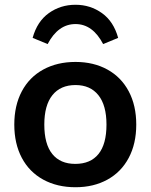

<svg xmlns="http://www.w3.org/2000/svg" viewBox="-20 -778 632 806"><path d="M40 -255Q40 -335 71.5 -394.5Q103 -454 161.5 -486Q220 -518 297 -518Q373 -518 431 -486Q489 -454 520.5 -394.5Q552 -335 552 -255Q552 -175 520.5 -115.5Q489 -56 431 -24Q373 8 297 8Q220 8 161.5 -24Q103 -56 71.5 -115.5Q40 -175 40 -255ZM427 -255Q427 -336 393 -378.5Q359 -421 297 -421Q234 -421 200 -378.5Q166 -336 166 -255Q166 -173 199.5 -131.5Q233 -90 296 -90Q360 -90 393.5 -131.5Q427 -173 427 -255ZM476 -619 413 -593Q369 -677 297 -677Q224 -677 180 -593L117 -619Q136 -688 185 -723Q234 -758 297 -758Q359 -758 408 -723Q457 -688 476 -619Z"/></svg>

Font: Muli
Style: Bold
Weight: 700
Designer: Vernon Adams
Foundry: Vernon Adams
Version: Version 2.001